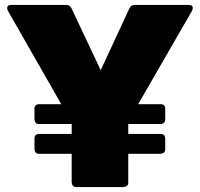

<svg xmlns="http://www.w3.org/2000/svg" viewBox="-20 -754 806 774"><path d="M479 0H287Q271 0 269 -18V-134H137Q121 -134 119 -152V-196Q119 -213 137 -214H269V-254H137Q121 -254 119 -272V-316Q119 -333 137 -334H227L11 -712Q9 -718 9 -722Q9 -734 24 -734H247Q262 -734 268 -721L386 -471L502 -721Q508 -734 523 -734H742Q757 -734 757 -722Q757 -718 755 -712L537 -334H628Q645 -334 646 -316V-272Q646 -256 628 -254H497V-214H628Q645 -214 646 -196V-152Q646 -136 628 -134H497V-18Q497 -2 479 0Z"/></svg>

Font: YamahaIndonesia935. App Black
Style: Regular
Weight: 900
Designer: Dalton Maag Ltd
Foundry: Dalton Maag Ltd
Version: Version 1.002; January 01, 2024; Regular/Italic